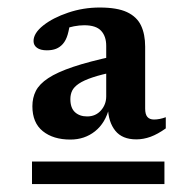

<svg xmlns="http://www.w3.org/2000/svg" viewBox="-20 -706 500 498"><path d="M63 -228.5V-287H406.5V-228.5ZM279 -520Q243 -513 220 -505.2Q197 -497.5 184.5 -489Q172 -480.5 167.2 -470.8Q162.5 -461 162.5 -449Q162.5 -426 174.5 -415Q186.5 -404 206 -404Q228 -404 241.8 -419.5Q255.5 -435 255.5 -456V-587Q255.5 -612 242.2 -626.2Q229 -640.5 198.5 -640.5Q186 -640.5 171.8 -637.8Q157.5 -635 144.5 -630L163.5 -658.5Q160 -631.5 155.5 -616.2Q151 -601 143 -592Q135.5 -583.5 125.5 -579.5Q115.5 -575.5 101.5 -575.5Q85 -575.5 76 -582Q67 -588.5 67 -599.5Q67 -620 92.2 -640Q117.5 -660 156.8 -673.2Q196 -686.5 238.5 -686.5Q284 -686.5 309.5 -674.5Q335 -662.5 345.8 -639.8Q356.5 -617 356.5 -585V-424.5Q356.5 -409.5 362.2 -402.8Q368 -396 379.5 -396Q386.5 -396 394.2 -397.5Q402 -399 410 -402V-373Q389 -358 370.5 -351.2Q352 -344.5 333.5 -344.5Q297 -344.5 279 -367Q261 -389.5 260 -426.5L263.5 -427Q253.5 -387 226.5 -365.5Q199.5 -344 162.5 -344Q118 -344 91 -365.8Q64 -387.5 64 -430.5Q64 -452.5 73 -470.2Q82 -488 105 -503.2Q128 -518.5 169.5 -532.5Q211 -546.5 276 -560.5Z"/></svg>

Font: Newsreader 16pt 16pt SemiBold
Style: Regular
Weight: 600
Version: Version 1.003